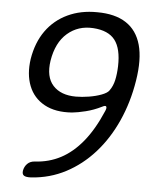

<svg xmlns="http://www.w3.org/2000/svg" viewBox="-50 -654 635 771"><g transform="rotate(5 267.0 -268.0)"><path d="M490 -350Q476 -262 442 -186.5Q408 -111 357.5 -54.5Q307 2 243 35.5Q179 69 104 74Q83 75 75 69.5Q67 64 69 50Q72 33 83.5 21.5Q95 10 114 9Q170 6 217.5 -19Q265 -44 305 -93Q345 -142 377 -217Q383 -230 380 -235.5Q377 -241 364 -234Q332 -218 299.5 -210Q267 -202 245 -200Q178 -195 133.5 -219.5Q89 -244 70.5 -291Q52 -338 61 -400Q72 -467 105.5 -514Q139 -561 192 -586Q245 -611 311 -610Q383 -610 427.5 -581Q472 -552 488 -494.5Q504 -437 490 -350ZM413 -401Q415 -472 388.5 -506.5Q362 -541 301 -545Q240 -549 196.5 -511.5Q153 -474 141 -400Q131 -334 162.5 -299.5Q194 -265 255 -265Q279 -265 307 -269.5Q335 -274 357.5 -282.5Q380 -291 387 -301Q401 -320 406.5 -345Q412 -370 413 -401Z"/></g></svg>

Font: Winky Sans Light
Style: Italic
Weight: 300
Italic angle: -8.97852°
Designer: Simon Atzbach
Foundry: typofactur
Version: Version 1.205